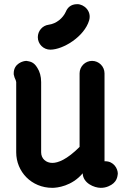

<svg xmlns="http://www.w3.org/2000/svg" viewBox="-20 -885 601 924"><path d="M162 -706C162 -673 189 -646 222 -646C284 -646 386 -709 409 -787C422 -832 384 -865 352 -865C319 -865 304 -846 297 -829C283 -798 252 -771 214 -766C184 -762 162 -736 162 -706ZM363 -178C302 -117 259 -101 232 -101C202 -101 178 -121 178 -152V-490C178 -518 171 -541 160 -558C142 -589 122 -589 107 -592C92 -592 46 -580 46 -532C46 -518 47 -524 47 -524C50 -506 56 -504 58 -490V-152C58 -59 131 19 232 19C255 19 326 11 378 -51C379 -4 433 19 465 19C477 19 489 17 501 12C545 -6 545 -37 547 -49C547 -73 528 -109 486 -109C486 -109 484 -109 483 -109V-532C483 -565 456 -592 423 -592C390 -592 363 -565 363 -532Z"/></svg>

Font: LS
Style: Bold
Weight: 700
Designer: BSozoo
Foundry: BSozoo
Version: Version 001.000